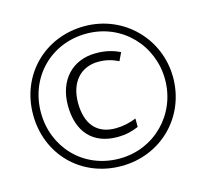

<svg xmlns="http://www.w3.org/2000/svg" viewBox="-105 -843 1042 971"><g transform="rotate(-15 416.0 -357.0)"><path d="M416 9C623 9 783 -150 783 -357C783 -558 624 -723 416 -723C210 -723 50 -568 50 -357C50 -151 203 9 416 9ZM416 -30C224 -30 91 -178 91 -357C91 -543 230 -684 416 -684C604 -684 741 -535 741 -357C741 -175 599 -30 416 -30ZM433 -138C479 -138 512 -147 545 -161V-205C509 -191 474 -183 435 -183C340 -183 285 -243 285 -357C285 -464 345 -531 438 -531C477 -531 510 -522 542 -506L562 -548C526 -566 487 -576 437 -576C311 -576 232 -487 232 -357C232 -218 306 -138 433 -138Z"/></g></svg>

Font: Noto Sans Myanmar UI Light
Style: Regular
Weight: 300
Designer: Monotype Design Team
Foundry: Monotype Imaging Inc.
Version: Version 2.103